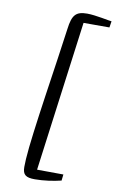

<svg xmlns="http://www.w3.org/2000/svg" viewBox="-100 -889 623 1027"><g transform="rotate(10 211.5 -375.5)"><path d="M100.1 -13.7C99.1 2.4 98.6 16.6 98.6 29.8C98.6 72.3 116.7 85 165 85C212.9 85 266.1 77.1 307.6 66.9C308.6 56.2 310.1 43.9 311.5 33.2C278.3 33.2 202.1 32.2 168.5 32.2L276.9 -784.2H417.5L422.9 -818.4C413.6 -818.4 334 -836.4 288.1 -836.4C226.1 -836.4 207.5 -813.5 197.8 -738.8C175.3 -565.4 108.4 -153.3 100.1 -13.7Z"/></g></svg>

Font: Merriweather
Style: Light Italic
Weight: 300
Italic angle: -7.5°
Designer: Eben Sorkin
Foundry: Eben Sorkin
Version: Version 1.001